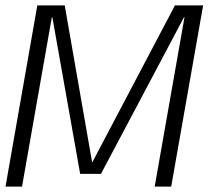

<svg xmlns="http://www.w3.org/2000/svg" viewBox="-30 -695 782 715"><path d="M-9.5 0H52L163 -630.5H165L268.5 -47.5H346L655 -630.5H657L546 0H607.5L726.5 -675H621.5L314 -91H313L211 -675H109Z"/></svg>

Font: Anybody UltraCondensed Thin Light
Style: Italic
Weight: 300
Italic angle: -10°
Version: Version 1.111